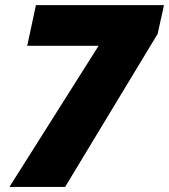

<svg xmlns="http://www.w3.org/2000/svg" viewBox="-20 -734 664 754"><path d="M17.1 0 367.2 -554.2H86.9L121.1 -713.9H624L599.1 -601.1L235.8 0Z"/></svg>

Font: Open Sans ExtraBold
Style: Italic
Weight: 800
Italic angle: -12°
Designer: Monotype Design Team
Foundry: Monotype Imaging Inc.
Version: Version 3.000; ttfautohint (v1.8.4)